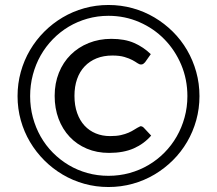

<svg xmlns="http://www.w3.org/2000/svg" viewBox="-20 -744 872 771"><path d="M543.5 -237Q551 -237.5 557 -231.5L587 -199.5Q558.5 -166.5 517.2 -148.2Q476 -130 418 -130Q369 -130 328.8 -147Q288.5 -164 259.8 -194.5Q231 -225 215.2 -267Q199.5 -309 199.5 -359Q199.5 -409.5 216.5 -451.8Q233.5 -494 264 -524.2Q294.5 -554.5 336.2 -571.2Q378 -588 427 -588Q481.5 -588 519.2 -571.2Q557 -554.5 585.5 -526.5L562.5 -494Q560 -491 556 -488Q552 -485 546.5 -485Q539.5 -485 531.8 -490.5Q524 -496 511.5 -502.8Q499 -509.5 479.8 -515.2Q460.5 -521 431.5 -521Q396 -521 368 -509.8Q340 -498.5 320 -477.5Q300 -456.5 289.5 -426.5Q279 -396.5 279 -359Q279 -320.5 289.8 -290.2Q300.5 -260 319.5 -239.5Q338.5 -219 364.8 -208.2Q391 -197.5 422 -197.5Q448 -197.5 465.5 -201.5Q483 -205.5 496.2 -211.2Q509.5 -217 520.2 -224Q531 -231 543.5 -237ZM50.5 -358Q50.5 -408.5 63.5 -455.2Q76.5 -502 100.5 -542.8Q124.5 -583.5 157.8 -616.8Q191 -650 231.5 -674Q272 -698 318.5 -711Q365 -724 415.5 -724Q466 -724 512.8 -711Q559.5 -698 600 -674Q640.5 -650 674 -616.8Q707.5 -583.5 731.2 -542.8Q755 -502 768 -455.2Q781 -408.5 781 -358Q781 -308 768 -261.2Q755 -214.5 731.2 -174Q707.5 -133.5 674 -100.2Q640.5 -67 600 -43Q559.5 -19 512.8 -6Q466 7 415.5 7Q365 7 318.5 -6Q272 -19 231.5 -43Q191 -67 157.8 -100.2Q124.5 -133.5 100.5 -174Q76.5 -214.5 63.5 -261Q50.5 -307.5 50.5 -358ZM101 -358Q101 -313.5 112 -272.5Q123 -231.5 143.2 -195.8Q163.5 -160 192.2 -131Q221 -102 255.8 -81.2Q290.5 -60.5 331 -49.2Q371.5 -38 415.5 -38Q459.5 -38 500.2 -49.2Q541 -60.5 576.2 -81.2Q611.5 -102 640.2 -131Q669 -160 689.5 -195.8Q710 -231.5 721.2 -272.5Q732.5 -313.5 732.5 -358Q732.5 -425 707.8 -483.8Q683 -542.5 640.2 -586.2Q597.5 -630 539.5 -655.2Q481.5 -680.5 415.5 -680.5Q371.5 -680.5 331 -669Q290.5 -657.5 255.8 -636.8Q221 -616 192.2 -586.5Q163.5 -557 143.2 -521.2Q123 -485.5 112 -444Q101 -402.5 101 -358Z"/></svg>

Font: Lato
Style: Regular
Weight: 400
Designer: Lukasz Dziedzic with Adam Twardoch and Botio Nikoltchev
Foundry: tyPoland Lukasz Dziedzic
Version: Version 2.015; 2015-08-06; http://www.latofonts.com/